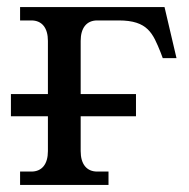

<svg xmlns="http://www.w3.org/2000/svg" viewBox="-20 -525 536 545"><path d="M447 -505H37V-467H69C99 -467 116 -446 116 -409V-258H11V-195H116V-96C116 -59 99 -38 69 -38H37V0H288V-38H256C226 -38 209 -59 209 -96V-195H366V-258H209V-409C209 -446 226 -467 256 -467H317C400 -467 414 -430 436 -376L442 -360H481Z"/></svg>

Font: LT Superior Serif Medium
Style: Regular
Weight: 500
Designer: Daniel Lyons
Foundry: LyonsType
Version: Version 2.120;FEAKit 1.0